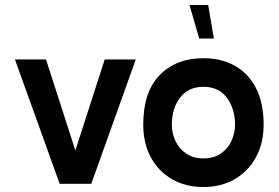

<svg xmlns="http://www.w3.org/2000/svg" viewBox="-20 -739 1120 772"><path d="M526 -500 347 0H220L40 -500H165L283 -134L401 -500Z M798 13Q726 13 671.5 -18.5Q617 -50 586.5 -106.5Q556 -163 556 -238Q556 -370 622.5 -437.5Q689 -505 798 -505Q869 -505 923.5 -475Q978 -445 1009 -385.5Q1040 -326 1040 -238Q1040 -163 1009 -106.5Q978 -50 923.5 -18.5Q869 13 798 13ZM798 -102Q839 -102 867.5 -121.5Q896 -141 910.5 -172Q925 -203 925 -238Q925 -301 892.5 -345.5Q860 -390 798 -390Q738 -390 704.5 -347Q671 -304 671 -238Q671 -202 686 -171Q701 -140 729.5 -121Q758 -102 798 -102ZM840 -584H781L742 -719H817Z"/></svg>

Font: Kulim Park
Style: Bold
Weight: 700
Designer: Noponies / Dale Sattler
Foundry: Noponies
Version: Version 1.000; ttfautohint (v1.8.3)